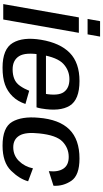

<svg xmlns="http://www.w3.org/2000/svg" viewBox="330 -1130 805 1506"><g transform="rotate(90 733.0 -377.5)"><path d="M12.5 0H133.5L238 -593H117ZM146.5 -759.5 129 -661.5H250L267.5 -759.5Z M511 5.5 525 -73.5Q453 -73.5 421 -124.2Q389 -175 409.5 -297Q431 -425.5 482.2 -472.2Q533.5 -519 602 -519Q672 -519 703.2 -474.5Q734.5 -430 715.5 -323L723.5 -335H404L391 -261H822.5Q828 -277.5 831.5 -298.5Q857 -444.5 809.8 -521.2Q762.5 -598 616 -598Q473 -598 395.2 -521.8Q317.5 -445.5 292.5 -297Q269 -155.5 316.8 -75Q364.5 5.5 511 5.5ZM525 -73.5 511 5.5Q590.5 5.5 643.5 -13.5Q696.5 -32.5 736.2 -73Q776 -113.5 796 -174L692.5 -203.5Q676.5 -163.5 654.2 -131.8Q632 -100 599.5 -86.8Q567 -73.5 525 -73.5Z M1123 5.5Q1254 5.5 1319 -60.8Q1384 -127 1402.5 -195L1301 -233Q1287.5 -168 1243.5 -123.2Q1199.5 -78.5 1135.5 -78.5Q1073 -78.5 1044 -127Q1015 -175.5 1027 -282Q1040.5 -416 1091.2 -464.8Q1142 -513.5 1211.5 -513.5Q1275.5 -513.5 1303.2 -471.8Q1331 -430 1323 -357.5L1437.5 -394Q1442 -470 1398.8 -534Q1355.5 -598 1224 -598Q1074.5 -598 995.8 -518.5Q917 -439 904 -276.5Q892 -146 936 -70.2Q980 5.5 1123 5.5Z"/></g></svg>

Font: Anybody UltraCondensed Thin Medium
Style: Italic
Weight: 500
Italic angle: -10°
Version: Version 1.111